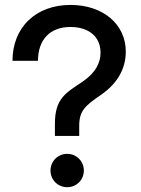

<svg xmlns="http://www.w3.org/2000/svg" viewBox="-20 -759 579 787"><path d="M205.1 -251.5V-201.7H304.7V-243.2C304.7 -305.2 329.1 -325.7 393.1 -369.6C460 -415.5 495.6 -476.1 495.6 -547.4C495.6 -659.7 402.3 -738.8 269 -738.8C126.5 -738.8 31.2 -646.5 31.2 -509.8H135.7C135.7 -596.7 185.1 -648.4 268.6 -648.4C344.7 -648.4 392.1 -607.9 392.1 -543.5C392.1 -502 372.6 -461.4 319.3 -424.8C249.5 -377.9 205.1 -356 205.1 -251.5ZM255.4 8.3C293.5 8.3 323.7 -21.5 323.7 -60.1C323.7 -98.1 293.5 -128.4 255.4 -128.4C217.3 -128.4 187 -98.1 187 -60.1C187 -21.5 217.3 8.3 255.4 8.3Z"/></svg>

Font: Inteeer Medium
Style: Regular
Weight: 500
Designer: Rasmus Andersson
Foundry: rsms
Version: Version 4.001;Glyphs 3.4 (3402)